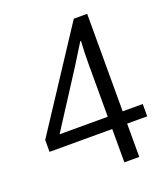

<svg xmlns="http://www.w3.org/2000/svg" viewBox="-137 -839 831 947"><g transform="rotate(-20 278.0 -365.5)"><path d="M23.4 -227.5Q107.4 -355.5 360.4 -741.2Q377.9 -741.2 430.7 -741.2Q430.7 -613.3 430.7 -229.5Q457 -229.5 536.1 -229.5Q536.1 -213.9 536.1 -165Q509.8 -165 430.7 -165Q430.7 -121.1 430.7 9.8Q411.1 9.8 352.5 9.8Q352.5 -34.2 352.5 -165Q270.5 -165 23.4 -165Q23.4 -180.7 23.4 -227.5ZM99.6 -229.5Q163.1 -229.5 352.5 -229.5Q352.5 -299.8 352.5 -508.8Q352.5 -570.3 356.4 -626Q355.5 -626 352.5 -626Q335.9 -599.6 287.1 -520.5Q240.2 -447.3 99.6 -229.5Z"/></g></svg>

Font: Gothic A1
Style: Regular
Weight: 400
Designer: HanYang I&C Co.,Ltd.
Version: Version 2.50